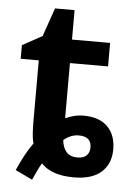

<svg xmlns="http://www.w3.org/2000/svg" viewBox="-51 -700 529 773"><g transform="rotate(5 213.5 -313.5)"><path d="M39 1Q54 -33 69.5 -61.5Q85 -90 101 -112Q96 -129 94.5 -152.5Q93 -176 93 -203V-447H20V-502L100 -546L140 -661H219V-542H373V-447H219V-224Q234 -231 253 -236Q272 -241 292 -241Q356 -241 389.5 -207.5Q423 -174 423 -116Q423 -58 385.5 -24Q348 10 274 10Q184 10 142 -35Q133 -20 125 -3Q117 14 108 34ZM282 -71Q307 -71 319 -83.5Q331 -96 331 -116Q331 -160 280 -160Q248 -160 219 -136Q222 -106 237 -88.5Q252 -71 282 -71Z"/></g></svg>

Font: Noto Sans SemiBold
Style: Regular
Weight: 600
Designer: Monotype Design Team
Foundry: Monotype Imaging Inc.
Version: Version 2.007